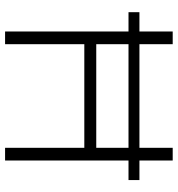

<svg xmlns="http://www.w3.org/2000/svg" viewBox="8 -708 700 756"><g transform="rotate(90 358.0 -330.0)"><path d="M154 -660V-359H562V-660H612V0H562V-312H154V0H104V-660ZM689 -529V-486H28V-529Z"/></g></svg>

Font: Work Sans Light
Style: Regular
Weight: 300
Designer: Wei Huang
Foundry: Wei Huang
Version: Version 2.012; ttfautohint (v1.8.3)